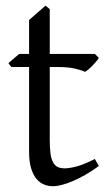

<svg xmlns="http://www.w3.org/2000/svg" viewBox="-20 -645 384 680"><path d="M330.1 -57.1Q306.2 -39.6 282.7 -26.1Q259.3 -12.7 238 -3.7Q216.8 5.4 198.7 10Q180.7 14.6 168 14.6Q150.9 14.6 135.5 8.3Q120.1 2 108.4 -12.5Q96.7 -26.9 89.8 -50.3Q83 -73.7 83 -107.9V-407.7H20L9.8 -421.4L47.9 -454.1H83V-574.2L141.1 -625L156.2 -612.8V-454.1H315.9L330.1 -439.9Q325.7 -433.1 319.1 -425.3Q312.5 -417.5 305.7 -410.6Q298.8 -403.8 292.2 -398.2Q285.6 -392.6 280.8 -390.6Q269 -396.5 245.1 -402.1Q221.2 -407.7 181.6 -407.7H156.2V-149.9Q156.2 -120.6 158.9 -101.1Q161.6 -81.5 168 -70.1Q174.3 -58.6 184.3 -53.7Q194.3 -48.8 209 -48.8Q226.1 -48.8 252 -55.7Q277.8 -62.5 315.9 -82Z"/></svg>

Font: Gentium Plus Cyr
Style: Regular
Weight: 400
Designer: J. Victor Gaultney, Annie Olsen, Iska Routamaa, Becca Hirsbrunner
Foundry: SIL International
Version: Version 5.000